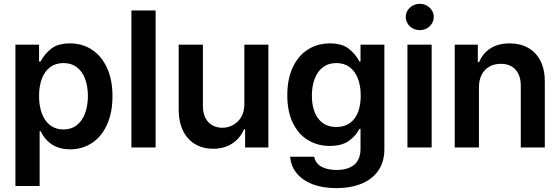

<svg xmlns="http://www.w3.org/2000/svg" viewBox="-20 -761 2892 991"><path d="M59.6 -530.3H181.6V-443.4H189.5Q209.5 -482.4 244.6 -509.8Q279.8 -537.1 341.8 -537.1Q403.8 -537.1 453.4 -505.4Q502.9 -473.6 531.7 -412.1Q560.5 -350.6 560.5 -264.6Q560.5 -179.2 532.2 -117.2Q503.9 -55.2 454.3 -22.7Q404.8 9.8 341.8 9.8Q236.3 9.8 189.5 -84H184.6V199.2H59.6ZM307.6 -92.8Q347.7 -92.8 376 -114.7Q404.3 -136.7 418.9 -175.8Q433.6 -214.8 433.6 -265.6Q433.6 -315.4 419.2 -354Q404.8 -392.6 376.5 -414.1Q348.1 -435.5 307.6 -435.5Q267.6 -435.5 239.3 -414.6Q210.9 -393.6 196.3 -355.2Q181.6 -316.9 181.6 -265.6Q181.6 -213.9 196.3 -174.8Q210.9 -135.7 239.3 -114.3Q267.6 -92.8 307.6 -92.8Z M783.2 0H658.2V-707H783.2Z M1241.2 -530.3H1365.2V0H1245.1V-93.8H1239.3Q1220.2 -47.9 1179 -20.5Q1137.7 6.8 1080.1 6.8Q1027.8 6.8 987.8 -16.6Q947.8 -40 925.3 -85Q902.8 -129.9 902.3 -192.4V-530.3H1027.3V-211.9Q1027.3 -178.7 1039.8 -153.6Q1052.2 -128.4 1075 -115Q1097.7 -101.6 1127.9 -101.6Q1156.2 -101.6 1182.4 -115.5Q1208.5 -129.4 1224.9 -156.7Q1241.2 -184.1 1241.2 -222.7Z M1477.5 47.9H1601.6Q1607.9 81.5 1638.4 98.9Q1668.9 116.2 1717.8 116.2Q1775.9 116.2 1808.3 89.4Q1840.8 62.5 1840.8 5.9V-95.7H1835Q1816.4 -59.1 1780 -33.4Q1743.7 -7.8 1681.6 -7.8Q1619.6 -7.8 1569.8 -37.8Q1520 -67.9 1491.5 -126.7Q1462.9 -185.5 1462.9 -269.5Q1462.9 -354.5 1491.7 -414.8Q1520.5 -475.1 1570.3 -506.1Q1620.1 -537.1 1682.6 -537.1Q1744.6 -537.1 1779.8 -509.8Q1814.9 -482.4 1835 -443.4H1840.8V-530.3H1963.9V8.8Q1963.9 74.7 1932.4 119.9Q1900.9 165 1845 187.5Q1789.1 210 1715.8 210Q1646 210 1594 190.2Q1542 170.4 1512 134Q1481.9 97.7 1477.5 47.9ZM1841.8 -267.6Q1841.8 -317.9 1827.1 -356Q1812.5 -394 1784.2 -414.8Q1755.9 -435.5 1715.8 -435.5Q1675.3 -435.5 1647 -414.1Q1618.7 -392.6 1604.2 -354.5Q1589.8 -316.4 1589.8 -267.6Q1589.8 -192.9 1622.6 -149.2Q1655.3 -105.5 1715.8 -105.5Q1775.9 -105.5 1808.8 -148.2Q1841.8 -190.9 1841.8 -267.6Z M2083 -530.3H2208V0H2083ZM2074.2 -673.8Q2074.2 -691.9 2084 -707.5Q2093.8 -723.1 2110.6 -732.2Q2127.4 -741.2 2146.5 -741.2Q2166 -741.2 2182.6 -732.2Q2199.2 -723.1 2209 -707.5Q2218.8 -691.9 2218.8 -673.8Q2218.8 -655.3 2209 -639.4Q2199.2 -623.5 2182.6 -614.5Q2166 -605.5 2146.5 -605.5Q2127.4 -605.5 2110.6 -614.5Q2093.8 -623.5 2084 -639.4Q2074.2 -655.3 2074.2 -673.8Z M2452.1 0H2327.1V-530.3H2446.3V-440.4H2453.1Q2471.7 -486.3 2512 -511.7Q2552.2 -537.1 2610.4 -537.1Q2665.5 -537.1 2706.8 -513.7Q2748 -490.2 2770.3 -445.3Q2792.5 -400.4 2792 -337.9V0H2668V-318.4Q2668 -372.1 2640.6 -401.9Q2613.3 -431.6 2564.5 -431.6Q2531.2 -431.6 2505.9 -417.2Q2480.5 -402.8 2466.3 -375.7Q2452.1 -348.6 2452.1 -310.5Z"/></svg>

Font: Pretendard Std SemiBold
Style: Regular
Weight: 600
Designer: Base glyphs from Inter by Rasmus Andersson; Hangeul glyphs from Noto Sans CJK(Source Han Sans) by Jang Soo-young and Kan
Foundry: Kil Hyung-jin
Version: Version 1.309